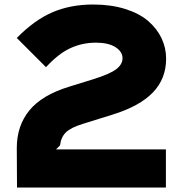

<svg xmlns="http://www.w3.org/2000/svg" viewBox="-20 -840 819 860"><path d="M724.1 -577.1Q724.1 -487.8 665 -426Q606 -364.3 482.9 -326.2L354 -286.1Q297.4 -269 275.1 -247.1Q252.9 -225.1 249 -189L231 -170.9H723.1V0H56.2Q55.2 -87.9 55.2 -176.8Q55.2 -276.4 111.6 -345.5Q168 -414.6 291 -452.1L399.9 -485.8Q473.1 -508.8 501 -530.3Q528.8 -551.8 528.8 -579.1Q528.8 -608.4 497.3 -628.7Q465.8 -648.9 409.2 -648.9Q349.1 -648.9 295.7 -624.5Q242.2 -600.1 186 -539.1L55.2 -669.9Q134.3 -750.5 215.3 -785.2Q296.4 -819.8 397 -819.8Q477.1 -819.8 540.8 -799.8Q604.5 -779.8 643.8 -745.8Q683.1 -711.9 703.6 -668.7Q724.1 -625.5 724.1 -577.1Z"/></svg>

Font: Sinkin Sans 800 Black
Style: Regular
Weight: 900
Designer: Keith Bates
Foundry: K-Type
Version: Sinkin Sans (version 1.0)  by Keith Bates   •   © 2014   www